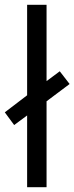

<svg xmlns="http://www.w3.org/2000/svg" viewBox="-40 -873 310 800"><path d="M73 -93H154V-451L250 -523L209 -576L154 -535V-853H73V-476L-20 -405L19 -352L73 -392Z"/></svg>

Font: Noto Sans Kannada UI ExtraCondensed
Style: Regular
Weight: 400
Width: 2
Designer: Jelle Bosma - Monotype Design Team
Foundry: Monotype Imaging Inc.
Version: Version 2.005